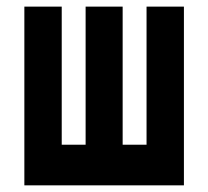

<svg xmlns="http://www.w3.org/2000/svg" viewBox="-20 -557 626 577"><path d="M53.2 0V-537.1H165.5V-122.1H237.3V-537.1H348.6V-122.1H420.4V-537.1H532.7V0Z"/></svg>

Font: Consola Mono
Style: Bold
Weight: 700
Monospace: yes
Designer: Wojciech Kalinowski "wmk69" (wmk69@o2.pl)
Foundry: Wojciech Kalinowski "wmk69" (wmk69@o2.pl)
Version: Version 2.1.0